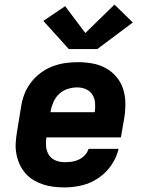

<svg xmlns="http://www.w3.org/2000/svg" viewBox="-20 -809 640 837"><path d="M261 8Q237 8 212.5 5Q188 2 166 -5.5Q144 -13 124.5 -25Q105 -37 90 -54.5Q75 -72 65.5 -93Q56 -114 51.5 -137.5Q47 -161 48.5 -185.5Q50 -210 54 -234L72 -344Q76 -372 86.5 -399Q97 -426 115 -449.5Q133 -473 157 -491Q181 -509 208.5 -519.5Q236 -530 264 -534Q292 -538 319 -538Q351 -538 382.5 -532.5Q414 -527 441 -512Q468 -497 487.5 -474Q507 -451 516.5 -422Q526 -393 526.5 -360.5Q527 -328 522 -296L507 -210H182Q179 -190 181 -169.5Q183 -149 193.5 -133Q204 -117 222.5 -109.5Q241 -102 261 -102Q277 -102 292.5 -104Q308 -106 323 -113Q338 -120 349.5 -132Q361 -144 366 -160H497Q488 -122 465 -88.5Q442 -55 408.5 -32.5Q375 -10 337 -1Q299 8 261 8ZM393 -320Q396 -340 394.5 -360Q393 -380 383 -396Q373 -412 355 -420Q337 -428 317 -428Q296 -428 275.5 -421.5Q255 -415 239 -400.5Q223 -386 214 -366.5Q205 -347 201 -326L200 -320ZM280 -595 169 -718 264 -782 352 -665 479 -789 559 -711 404 -595Z"/></svg>

Font: Iosevka Curly XBdExObl
Style: Regular
Weight: 800
Width: 7
Italic angle: -9°
Monospace: yes
Designer: Belleve Invis
Foundry: Belleve Invis
Version: Version 11.1.0; ttfautohint (v1.8.3)